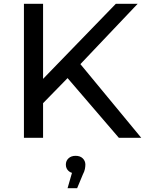

<svg xmlns="http://www.w3.org/2000/svg" viewBox="-20 -720 759 1003"><path d="M601 0 333 -312 205 -181V0H105V-700H205V-308L585 -700H699L400 -385L718 0ZM333 263 356 183Q345 180 338 173Q324 160 324 140Q324 120 338 107Q352 94 375 94Q399 94 412.5 107.5Q426 121 426 140Q426 150 423.5 163Q421 176 413 191L383 263Z"/></svg>

Font: Montserrat Z Med
Style: Regular
Weight: 500
Designer: Julieta Ulanovsky
Foundry: Julieta Ulanovsky
Version: Version 8.000